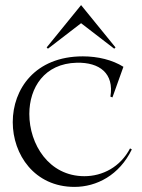

<svg xmlns="http://www.w3.org/2000/svg" viewBox="-20 -726 557 753"><path d="M272 7C359 7 448 -39 497 -140L490 -144C452 -71 382 -35 311 -35C171 -35 95 -161 95 -279C95 -382 154 -477 281 -480C371 -482 428 -438 413 -347L421 -344L464 -464C421 -491 364 -505 305 -505C117 -505 30 -376 30 -247C30 -120 115 7 272 7ZM168 -535 298 -635 428 -535 433 -540 298 -706 163 -540Z"/></svg>

Font: Sinistre
Style: Regular
Weight: 400
Designer: Jules Durand
Foundry: Collletttivo
Version: Version 69.420;Glyphs 3.2 (3217)